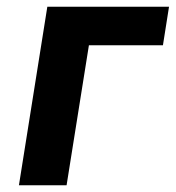

<svg xmlns="http://www.w3.org/2000/svg" viewBox="-20 -548 520 568"><path d="M36 0H177L243 -414H462L480 -528H120Z"/></svg>

Font: Asimov Pro
Style: BdObl
Weight: 700
Designer: Google
Version: Version 2.000980; 2014